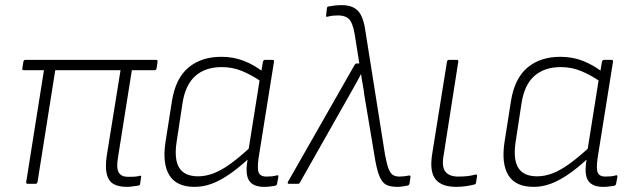

<svg xmlns="http://www.w3.org/2000/svg" viewBox="-20 -715 2452 747"><path d="M473 12Q440 12 421 0.5Q402 -11 395.5 -37Q389 -63 395 -107L449 -442H195L126 -7Q124 0 119 0H87Q81 0 82 -7L151 -442H72Q65 -442 67 -450L71 -475Q72 -482 79 -482H587Q594 -482 593 -475L589 -448Q587 -442 582 -442H493L439 -102Q432 -61 442 -44Q452 -27 478 -27Q490 -27 501.5 -27.5Q513 -28 524 -31Q531 -33 529 -26L525 1Q525 5 519 7Q509 8 497.5 10Q486 12 473 12Z M737 12Q667 12 639 -33Q611 -78 624 -163L649 -322Q663 -410 713 -452Q763 -494 841 -494Q888 -494 928 -478.5Q968 -463 1003 -436L999 -396Q958 -424 921 -439Q884 -454 843 -454Q779 -454 740 -419.5Q701 -385 690 -313L667 -162Q657 -95 677.5 -62Q698 -29 751 -29Q780 -29 810.5 -40.5Q841 -52 877 -78Q913 -104 957 -145L950 -100Q909 -62 872.5 -37Q836 -12 803.5 0Q771 12 737 12ZM1008 12Q967 12 950.5 -10.5Q934 -33 942 -86L946 -109V-126L991 -409L995 -427L1003 -475Q1005 -482 1011 -482H1040Q1047 -482 1046 -475L986 -100Q980 -57 987 -42.5Q994 -28 1016 -28Q1029 -28 1038.5 -29Q1048 -30 1058 -33Q1064 -34 1063 -27L1058 0Q1057 7 1049 8Q1041 9 1031.5 10.5Q1022 12 1008 12Z M1526 12Q1498 12 1482 3.5Q1466 -5 1455.5 -31.5Q1445 -58 1437 -109L1397 -348Q1395 -367 1391 -387.5Q1387 -408 1385 -426H1384Q1374 -406 1362.5 -386Q1351 -366 1340 -346L1147 -5Q1145 0 1140 0H1103Q1100 0 1099.5 -2Q1099 -4 1100 -7L1360 -463Q1363 -468 1367 -468H1378L1360 -582Q1352 -627 1337.5 -641Q1323 -655 1296 -655Q1285 -655 1275 -654Q1265 -653 1254 -650Q1247 -648 1249 -656L1252 -684Q1253 -689 1259 -690Q1269 -692 1282.5 -693.5Q1296 -695 1310 -695Q1351 -695 1372.5 -673Q1394 -651 1402 -592L1478 -113Q1485 -76 1492 -58Q1499 -40 1509 -34Q1519 -28 1534 -28Q1544 -28 1551.5 -29Q1559 -30 1571 -32Q1578 -34 1577 -25L1573 0Q1571 6 1566 7Q1556 9 1545.5 10.5Q1535 12 1526 12Z M1755 12Q1698 12 1674.5 -17.5Q1651 -47 1661 -113L1719 -475Q1720 -482 1727 -482H1758Q1764 -482 1763 -475L1706 -111Q1698 -66 1713 -47Q1728 -28 1763 -28Q1780 -28 1796 -29.5Q1812 -31 1830 -36Q1837 -37 1836 -29L1832 -4Q1831 2 1825 3Q1809 7 1791 9.5Q1773 12 1755 12Z M2056 12Q1986 12 1958 -33Q1930 -78 1943 -163L1968 -322Q1982 -410 2032 -452Q2082 -494 2160 -494Q2207 -494 2247 -478.5Q2287 -463 2322 -436L2318 -396Q2277 -424 2240 -439Q2203 -454 2162 -454Q2098 -454 2059 -419.5Q2020 -385 2009 -313L1986 -162Q1976 -95 1996.5 -62Q2017 -29 2070 -29Q2099 -29 2129.5 -40.5Q2160 -52 2196 -78Q2232 -104 2276 -145L2269 -100Q2228 -62 2191.5 -37Q2155 -12 2122.5 0Q2090 12 2056 12ZM2327 12Q2286 12 2269.5 -10.5Q2253 -33 2261 -86L2265 -109V-126L2310 -409L2314 -427L2322 -475Q2324 -482 2330 -482H2359Q2366 -482 2365 -475L2305 -100Q2299 -57 2306 -42.5Q2313 -28 2335 -28Q2348 -28 2357.5 -29Q2367 -30 2377 -33Q2383 -34 2382 -27L2377 0Q2376 7 2368 8Q2360 9 2350.5 10.5Q2341 12 2327 12Z"/></svg>

Font: Sofia Sans ExtraLight
Style: Italic
Weight: 250
Italic angle: -9°
Version: Version 4.100-B